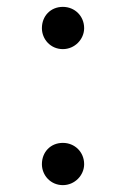

<svg xmlns="http://www.w3.org/2000/svg" viewBox="-20 -524 367 559"><path d="M163 15C198 15 225 -14 225 -46C225 -81 198 -108 163 -108C127 -108 102 -81 102 -46C102 -14 127 15 163 15ZM163 -381C198 -381 225 -410 225 -442C225 -477 198 -504 163 -504C127 -504 102 -477 102 -442C102 -410 127 -381 163 -381Z"/></svg>

Font: Harano Aji Mincho KR
Style: Regular
Weight: 400
Foundry: Masamichi Hosoda
Version: HaranoAjiMinchoKR-Regular version 20230610;ttx 4.39.4